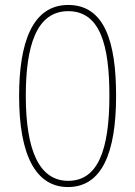

<svg xmlns="http://www.w3.org/2000/svg" viewBox="-20 -745 545 774"><path d="M448 -359C448 -573 403 -725 255 -725C109 -725 57 -570 57 -358C57 -120 124 9 254 9C389 9 448 -125 448 -359ZM84 -359C84 -558 126 -700 255 -700C385 -700 421 -560 421 -359C421 -139 374 -16 255 -16C139 -16 84 -137 84 -359Z"/></svg>

Font: Noto Sans Thai Looped SemiCondensed Thin
Style: Regular
Weight: 100
Width: 4
Designer: Sasikarn Vongin, Ben Mitchell
Foundry: The Fontpad Ltd
Version: Version 1.001